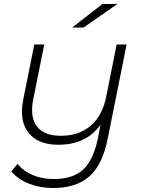

<svg xmlns="http://www.w3.org/2000/svg" viewBox="-20 -745 709 963"><path d="M615 -522 521 -53Q495 80 429 139Q363 198 246 198Q181 198 126 176.5Q71 155 37 115L68 77Q98 114 145 133.5Q192 153 250 153Q347 153 398.5 104Q450 55 472 -56L484 -119Q412 -19 273 -19Q185 -19 137.5 -63.5Q90 -108 90 -186Q90 -213 96 -243L152 -522H202L146 -243Q141 -221 141 -193Q141 -131 177.5 -97.5Q214 -64 286 -64Q376 -64 435 -114.5Q494 -165 513 -261L565 -522ZM494 -725H569L399 -607H342Z"/></svg>

Font: Montserrat Alternates Light
Style: Italic
Weight: 300
Italic angle: -11.3°
Designer: Julieta Ulanovsky
Foundry: Julieta Ulanovsky
Version: Version 7.200